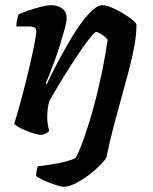

<svg xmlns="http://www.w3.org/2000/svg" viewBox="-20 -520 591 740"><path d="M35 -44Q45 -75 58 -122.5Q71 -170 84 -222.5Q97 -275 106 -318Q110 -336 113 -352Q116 -368 118 -380.5Q120 -393 120 -398Q120 -409 113.5 -413.5Q107 -418 91 -418H43Q43 -431 46 -443.5Q49 -456 51 -464Q65 -471 89.5 -479.5Q114 -488 138.5 -494Q163 -500 176 -500Q202 -500 219.5 -487.5Q237 -475 237 -449Q237 -437 230 -411Q223 -385 213 -352.5Q203 -320 191.5 -288.5Q180 -257 170.5 -233Q161 -209 156 -199L160 -195Q176 -230 197.5 -270.5Q219 -311 242 -351.5Q265 -392 289 -425.5Q313 -459 335 -479.5Q357 -500 374 -500Q389 -500 410.5 -491Q432 -482 453.5 -469Q475 -456 490 -443.5Q505 -431 506 -425Q506 -387 498 -343Q490 -299 477 -250Q464 -201 449 -147Q434 -93 418.5 -34.5Q403 24 390 87Q385 97 366.5 116Q348 135 323 154Q298 173 271.5 186.5Q245 200 225 200Q219 200 203.5 195.5Q188 191 170 184Q152 177 138 170Q124 163 119 158Q119 150 121.5 136.5Q124 123 126 121Q150 118 177 114Q204 110 229.5 103.5Q255 97 271 89Q282 71 295 36.5Q308 2 322.5 -44Q337 -90 350.5 -144Q364 -198 375.5 -254.5Q387 -311 395 -367Q388 -376 379 -382.5Q370 -389 362 -393Q354 -397 350 -397Q346 -397 330.5 -378.5Q315 -360 294 -329.5Q273 -299 250 -263Q227 -227 206 -192Q185 -157 170 -130Q166 -117 164 -100.5Q162 -84 162 -68Q162 -55 164 -41.5Q166 -28 170 -15Q165 -10 156 -5.5Q147 -1 140 0Q130 0 113 -5Q96 -10 79 -17Q62 -24 49.5 -31.5Q37 -39 35 -44Z"/></svg>

Font: Texturina Medium 12pt ExtraBold
Style: Italic
Weight: 800
Italic angle: -11°
Version: Version 1.002